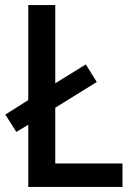

<svg xmlns="http://www.w3.org/2000/svg" viewBox="-20 -734 525 754"><path d="M91 0V-244L44 -216L1 -284L91 -341V-714H197V-407L317 -481L360 -412L197 -311V-92H461V0Z"/></svg>

Font: Noto Sans Georgian SemiCondensed Medium
Style: Regular
Weight: 500
Width: 4
Designer: Monotype Design Team, Akaki Razmadze
Foundry: Google LLC
Version: Version 2.005; ttfautohint (v1.8.4.7-5d5b)